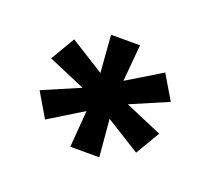

<svg xmlns="http://www.w3.org/2000/svg" viewBox="-54 -870 382 348"><g transform="rotate(20 136.5 -696.0)"><path d="M21.3 -665.3 93 -696 21.3 -726.7 48.8 -773.3 114.2 -732.3 108.7 -804H164.6L158.3 -733.2L224.4 -773.3L252 -726.7L180.4 -696L252 -665.3L224.4 -618.7L158.3 -659.9L164.6 -588H108.7L114.2 -658.9L48.8 -618.7Z"/></g></svg>

Font: Big Shoulders Stencil Text SC Thin
Style: Regular
Weight: 100
Designer: Patric King
Foundry: XO Type Co
Version: Version 2.001